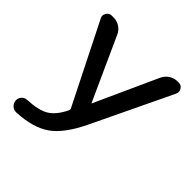

<svg xmlns="http://www.w3.org/2000/svg" viewBox="-193 -883 1044 1044"><g transform="rotate(45 329.0 -360.5)"><path d="M85.9 8.8Q67.4 9.8 53.2 -2.4Q39.1 -14.6 37.1 -35.2Q36.1 -52.7 47.9 -66.4Q59.6 -80.1 78.1 -81.1Q163.1 -85 205.1 -110.4Q247.1 -135.7 279.3 -201.2Q283.2 -210.9 279.3 -217.8L47.9 -678.7Q39.1 -695.3 49.8 -712.9Q60.5 -730.5 80.1 -730.5H94.7Q121.1 -730.5 143.1 -715.8Q165 -701.2 174.8 -677.7L338.9 -316.4Q338.9 -315.4 339.8 -315.4Q340.8 -315.4 340.8 -316.4L504.9 -677.7Q515.6 -701.2 537.6 -715.8Q559.6 -730.5 585 -730.5H595.7Q615.2 -730.5 625.5 -713.9Q635.7 -697.3 627.9 -678.7L408.2 -219.7Q348.6 -95.7 278.8 -46.4Q209 2.9 85.9 8.8Z"/></g></svg>

Font: Rounded Mgen+ 2p medium
Style: Regular
Weight: 500
Designer: [Source Han Sans]
Ryoko NISHIZUKA  (kana & ideographs); Paul D. Hunt (Latin, Greek & Cyrillic); Wenlong ZHANG  (bopomofo
Version: Version 1.059.20150602